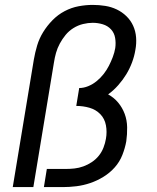

<svg xmlns="http://www.w3.org/2000/svg" viewBox="-20 -763 640 783"><path d="M32 0 118 -520Q123 -549 131.5 -577.5Q140 -606 156 -632Q172 -658 194 -680.5Q216 -703 243.5 -717.5Q271 -732 300.5 -737.5Q330 -743 358 -743Q384 -743 409 -739Q434 -735 456 -724.5Q478 -714 495.5 -697Q513 -680 523 -658Q533 -636 535 -610.5Q537 -585 532 -559Q528 -534 518.5 -508.5Q509 -483 495 -460Q481 -437 462.5 -416Q444 -395 421 -378Q445 -365 462 -344.5Q479 -324 488.5 -298.5Q498 -273 498.5 -244Q499 -215 495 -187Q490 -159 479 -131Q468 -103 448 -80.5Q428 -58 402 -42Q376 -26 348 -16.5Q320 -7 291.5 -3.5Q263 0 236 0H159L171 -74H248Q266 -74 284 -76Q302 -78 320 -84.5Q338 -91 354.5 -102Q371 -113 383 -128Q395 -143 402 -161Q409 -179 412 -197Q417 -225 412 -252Q407 -279 389 -297.5Q371 -316 345 -323.5Q319 -331 291 -331L303 -404Q321 -404 339.5 -411.5Q358 -419 374 -432Q390 -445 402.5 -461Q415 -477 424 -494.5Q433 -512 440 -530.5Q447 -549 450 -567Q453 -588 449.5 -608.5Q446 -629 432.5 -643.5Q419 -658 399 -664Q379 -670 358 -670Q339 -670 318.5 -665Q298 -660 279.5 -648.5Q261 -637 247.5 -620.5Q234 -604 224 -585.5Q214 -567 208.5 -547.5Q203 -528 200 -508L116 0Z"/></svg>

Font: Iosevka Custom Oblique
Style: Regular
Weight: 400
Italic angle: -9°
Designer: Belleve Invis
Foundry: Belleve Invis
Version: Version 27.0.1